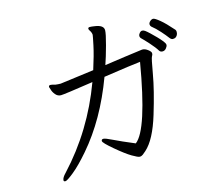

<svg xmlns="http://www.w3.org/2000/svg" viewBox="-112 -891 1225 1090"><g transform="rotate(-15 500.0 -346.0)"><path d="M848 -519Q835 -541 806.5 -572.5Q778 -604 769.5 -611.5Q761 -619 761 -628Q761 -637 768.5 -645.5Q776 -654 784 -654Q792 -654 800.5 -648Q809 -642 825 -627Q841 -612 857.5 -595Q874 -578 885.5 -563.5Q897 -549 897 -540.5Q897 -532 888 -521Q879 -510 866.5 -510Q854 -510 848 -519ZM972 -597Q972 -576 956 -566Q950 -563 940.5 -563Q931 -563 921 -577Q911 -591 887 -618Q863 -645 840 -663Q834 -669 834 -677.5Q834 -686 843 -694.5Q852 -703 861.5 -703Q871 -703 899 -680Q927 -657 968 -610Q972 -605 972 -597ZM532 -519Q655 -537 755 -550H759Q773 -550 789.5 -537.5Q806 -525 806 -515.5Q806 -506 800.5 -498.5Q795 -491 779.5 -400.5Q764 -310 723 -175Q682 -40 625 11Q615 20 606 27Q597 34 586.5 34Q576 34 543 14.5Q510 -5 455.5 -51Q401 -97 401 -107.5Q401 -118 412.5 -118Q424 -118 464.5 -98Q505 -78 584 -45Q662 -104 727 -486Q685 -482 510 -456Q425 -227 291 -72Q235 -7 194 26Q153 59 143 59Q133 59 133 52Q133 36 157 12Q340 -185 436 -445Q264 -419 245 -419Q226 -419 213 -434.5Q200 -450 196 -466L191 -481Q191 -490 199 -491H203Q209 -491 230 -485Q246 -483 260 -483L458 -509Q484 -590 495.5 -644.5Q507 -699 507 -704Q507 -709 504.5 -716.5Q502 -724 497 -731Q492 -738 492 -743Q492 -751 502.5 -751Q513 -751 531 -748Q582 -741 582 -711Q582 -691 564.5 -626.5Q547 -562 532 -519Z"/></g></svg>

Font: LXGW WenKai Mono Lite
Style: Regular
Weight: 400
Monospace: yes
Designer: LXGW / Fontworks Inc.
Foundry: LXGW / Fontworks Inc.
Version: Version 1.520; June 14, 2025